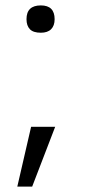

<svg xmlns="http://www.w3.org/2000/svg" viewBox="-20 -530 315 710"><path d="M78 -459Q78 -510 131 -510Q182 -510 182 -459Q182 -435 169 -422Q156 -409 131 -409Q103 -409 90.5 -422Q78 -435 78 -459ZM44 160 95 -61H184L99 160Z"/></svg>

Font: Haskoy
Style: Regular
Weight: 400
Designer: Ertekin Erdin
Foundry: Ertekin Erdin
Version: Version 1.500